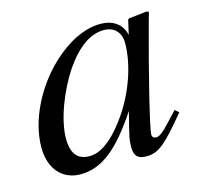

<svg xmlns="http://www.w3.org/2000/svg" viewBox="-74 -524 662 619"><g transform="rotate(-15 257.0 -215.0)"><path d="M469 -111 442 -82C412 -49 399 -41 390 -41C382 -41 376 -45 376 -54C376 -74 418 -246 465 -417C468 -427 469 -429 471 -438L464 -441L403 -434L400 -431L389 -383C381 -420 352 -441 309 -441C254 -441 196 -410 146 -363C75 -296 23 -196 23 -105C23 -29 67 11 123 11C193 11 251 -33 326 -146C305 -64 303 -56 303 -31C303 -2 315 10 343 10C383 10 407 -9 482 -100ZM371 -361C371 -290 341 -204 294 -136C264 -93 217 -38 167 -38C131 -38 107 -57 107 -112C107 -175 142 -264 184 -327C226 -388 270 -419 315 -419C350 -419 371 -396 371 -361Z"/></g></svg>

Font: XITS
Style: Italic
Weight: 400
Italic angle: -16.33°
Designer: MicroPress Inc., with final additions and corrections provided by Coen Hoffman, Elsevier (retired)
Version: Version 1.107